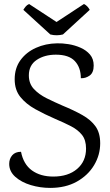

<svg xmlns="http://www.w3.org/2000/svg" viewBox="-20 -904 536 939"><path d="M259.4 -692.1Q284.3 -692.9 315.1 -688Q345.9 -683.1 374 -670.6Q402.1 -658.2 420.2 -637.1Q438.2 -615.9 438.2 -583.5Q438.2 -548.4 418.2 -534.3Q398.1 -520.2 375.3 -521.5Q375.3 -574 346 -605.3Q316.7 -636.6 253.2 -636.6Q197.9 -636.6 159.5 -611Q121.1 -585.3 121.1 -535.3Q121.1 -495.2 145.8 -468.6Q170.6 -442.1 208.7 -423.2Q246.8 -404.4 285.8 -387.5Q341.7 -364.5 383.1 -341.1Q424.5 -317.8 447.3 -285.8Q470 -253.7 470 -203.3Q470 -146 440.1 -96.1Q410.2 -46.2 355.5 -15.6Q300.9 15 225.2 15Q176.6 15 130.6 1.2Q84.7 -12.6 54.8 -39.2Q25 -65.8 25 -102.4Q25 -127.3 39.7 -144.5Q54.5 -161.7 82.8 -161.7Q94.7 -100.6 136.2 -70.5Q177.8 -40.5 240.6 -40.5Q313.4 -40.5 357.1 -77.8Q400.8 -115.1 400.8 -177.5Q400.8 -219.4 380.9 -244.4Q361 -269.3 327.4 -286.6Q293.8 -304 250.6 -322.2Q198.2 -345 152.9 -370Q107.6 -395.1 79.7 -429.6Q51.8 -464.2 51.8 -516.3Q51.8 -570.8 80.1 -609.8Q108.4 -648.7 155.7 -670Q203 -691.3 259.4 -692.1ZM287.8 -735.5 418.9 -855.9Q414.2 -864.6 407.2 -872.2Q400.2 -879.8 390.6 -884.5L228.3 -777.9H284.8L122 -884.5Q112.2 -879.8 106 -872.5Q99.8 -865.2 94.2 -855.9L226 -735.5Q242.1 -731.3 258.1 -731.6Q274.1 -731.8 287.8 -735.5Z"/></svg>

Font: Karma Variable Light
Style: Regular
Weight: 300
Designer: Joana Correia
Foundry: Indian Type Foundry
Version: Version 3.000